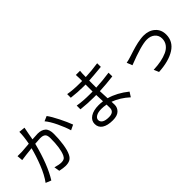

<svg xmlns="http://www.w3.org/2000/svg" viewBox="111 -1744 2737 2737"><g transform="rotate(-45 1480.0 -375.5)"><path d="M303.7 -499Q182.6 -487.3 89.8 -473.6L82 -560.5Q111.3 -558.6 169.9 -560.5Q182.6 -560.5 321.3 -572.3Q345.7 -699.2 345.7 -787.1L439.5 -777.3Q431.6 -743.2 420.9 -681.6Q410.2 -620.1 402.3 -579.1Q494.1 -585 512.7 -585Q586.9 -585 630.4 -547.4Q673.8 -509.8 673.8 -417Q673.8 -318.4 659.2 -217.8Q644.5 -117.2 616.2 -59.6Q593.8 -12.7 558.6 5.4Q523.4 23.4 470.7 23.4Q426.8 23.4 355.5 7.8L341.8 -76.2Q414.1 -53.7 462.9 -53.7Q493.2 -53.7 514.2 -64.5Q535.2 -75.2 549.8 -105.5Q595.7 -204.1 595.7 -408.2Q595.7 -470.7 570.3 -492.2Q544.9 -513.7 492.2 -513.7Q460.9 -513.7 385.7 -506.8Q299.8 -168 177.7 25.4L95.7 -7.8Q163.1 -98.6 217.8 -236.8Q272.5 -375 303.7 -499ZM706.1 -639.6 780.3 -671.9Q822.3 -616.2 877 -506.8Q931.6 -397.5 960.9 -318.4L882.8 -281.2Q858.4 -365.2 807.1 -473.1Q755.9 -581.1 706.1 -639.6Z M1501 -116.2Q1501 -123 1500.5 -145.5Q1500 -168 1500 -182.6Q1448.2 -192.4 1404.3 -192.4Q1335.9 -192.4 1297.4 -169.4Q1258.8 -146.5 1258.8 -111.3Q1258.8 -75.2 1292.5 -53.2Q1326.2 -31.2 1396.5 -31.2Q1501 -31.2 1501 -116.2ZM1862.3 -82 1817.4 -11.7Q1705.1 -114.3 1578.1 -161.1Q1580.1 -110.4 1580.1 -98.6Q1580.1 -41 1537.6 -0.5Q1495.1 40 1405.3 40Q1298.8 40 1241.2 2Q1183.6 -36.1 1183.6 -107.4Q1183.6 -175.8 1245.6 -216.8Q1307.6 -257.8 1414.1 -257.8Q1456.1 -257.8 1497.1 -252Q1493.2 -336.9 1492.2 -383.8H1436.5Q1322.3 -383.8 1188.5 -398.4V-473.6Q1294.9 -455.1 1436.5 -455.1H1490.2V-596.7H1441.4Q1341.8 -596.7 1208 -612.3V-685.5Q1310.5 -667 1440.4 -667H1491.2V-732.4Q1491.2 -770.5 1488.3 -791H1573.2Q1567.4 -755.9 1567.4 -669.9Q1680.7 -673.8 1821.3 -694.3L1822.3 -621.1Q1653.3 -604.5 1566.4 -599.6V-458Q1692.4 -462.9 1840.8 -484.4L1841.8 -409.2Q1700.2 -391.6 1567.4 -385.7Q1568.4 -358.4 1570.8 -307.1Q1573.2 -255.9 1574.2 -236.3Q1721.7 -195.3 1862.3 -82Z M2124 -401.4Q2164.1 -408.2 2215.8 -424.8Q2222.7 -426.8 2257.3 -438Q2292 -449.2 2313.5 -456.1Q2335 -462.9 2373 -473.6Q2411.1 -484.4 2439.9 -490.2Q2468.8 -496.1 2503.4 -501Q2538.1 -505.9 2566.4 -505.9Q2672.9 -505.9 2740.2 -446.3Q2807.6 -386.7 2807.6 -287.1Q2807.6 -148.4 2686.5 -71.3Q2565.4 5.9 2357.4 17.6L2325.2 -58.6Q2409.2 -61.5 2478.5 -75.2Q2547.9 -88.9 2605 -114.7Q2662.1 -140.6 2694.3 -185.1Q2726.6 -229.5 2726.6 -288.1Q2726.6 -351.6 2680.7 -392.1Q2634.8 -432.6 2559.6 -432.6Q2447.3 -432.6 2157.2 -318.4Z"/></g></svg>

Font: GenYoGothic TW TTF Regular
Style: Regular
Weight: 400
Version: Version 1.300